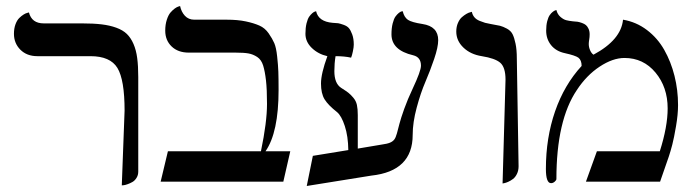

<svg xmlns="http://www.w3.org/2000/svg" viewBox="-20 -598 2299 632"><path d="M380.9 12.2 390.1 -233.9Q390.1 -335.4 366.5 -374.3Q342.8 -413.1 277.8 -413.1H103Q68.4 -413.1 47.1 -434.3Q25.9 -455.6 25.9 -486.8Q25.9 -504.4 31 -518.1Q36.1 -531.7 43.5 -538.8Q50.8 -545.9 57.9 -550.3Q64.9 -554.7 70.3 -555.7L75.2 -557.1Q84.5 -521 124 -521H250Q287.6 -521 314.5 -517.8Q341.3 -514.6 362.8 -506.8Q384.3 -499 397.5 -486.3Q410.6 -473.6 419.4 -453.4Q428.2 -433.1 431.6 -407Q435.1 -380.9 435.1 -344.2V-33.2Q435.1 -21.5 429.4 -12.5Q423.8 -3.4 416 1Q408.2 5.4 400.1 8.3Q392.1 11.2 386.7 11.7Z M726.6 -533.2Q762.2 -533.2 788.8 -527.6Q815.4 -522 833.7 -513.9Q852.1 -505.9 864.3 -488.3Q876.5 -470.7 882.8 -456.1Q889.2 -441.4 892.3 -412.1Q895.5 -382.8 896.2 -362.1Q897 -341.3 897 -301.8Q897 -162.1 854 -100.1H935.5L912.6 0H508.8L532.7 -100.1H838.9Q858.9 -195.8 858.9 -255.9Q858.9 -303.7 855.5 -333.5Q852.1 -363.3 846.2 -382.3Q840.3 -401.4 826.7 -410.4Q813 -419.4 797.9 -422.1Q782.7 -424.8 755.9 -424.8H601.6Q565.9 -424.8 544.9 -445.1Q523.9 -465.3 523.9 -497.1Q523.9 -517.1 529.1 -533Q534.2 -548.8 541.3 -556.9Q548.3 -564.9 555.4 -570.1Q562.5 -575.2 567.9 -576.7L572.8 -578.1Q576.7 -559.1 588.6 -546.1Q600.6 -533.2 619.6 -533.2Z M1236.3 -122.1Q1254.4 -124.5 1263.7 -128.4Q1272.9 -132.3 1277.8 -138.7Q1282.7 -145 1286.6 -159.2L1294.9 -190.9Q1299.3 -208 1310.5 -239.5Q1321.8 -271 1338.4 -306.2Q1365.7 -364.3 1365.7 -381.8Q1365.7 -409.7 1340.3 -416Q1268.6 -432.6 1268.6 -484.9Q1268.6 -505.4 1272.5 -520.8Q1276.4 -536.1 1281.7 -543.5Q1287.1 -550.8 1292.5 -555.2Q1297.9 -559.6 1301.8 -560.5L1305.7 -561Q1310.1 -541.5 1322.8 -532.7Q1335.4 -524.4 1370.6 -519Q1422.4 -511.2 1422.4 -465.8Q1422.4 -442.9 1409.2 -404.1Q1396 -365.2 1380.4 -328.9Q1364.7 -292.5 1351.6 -243.7Q1338.4 -194.8 1338.4 -153.8Q1338.4 -34.7 1202.6 -20L989.7 14.2L1009.8 -85L1126.5 -104Q1126 -149.4 1115 -183.1Q1104 -216.8 1089.4 -229Q1060.1 -252 1048.3 -271.2Q1036.6 -290.5 1036.6 -323.2Q1036.6 -355.5 1057.6 -413.1Q1027.3 -419.9 1006.3 -440.2Q985.4 -460.4 985.4 -486.8Q985.4 -506.3 989 -521.2Q992.7 -536.1 997.8 -543.2Q1002.9 -550.3 1008.1 -554.7Q1013.2 -559.1 1017.1 -560.1L1020.5 -561Q1028.3 -526.9 1074.7 -522.9Q1088.4 -522 1093.3 -521.5Q1099.1 -520.5 1110.8 -516.4Q1122.6 -512.2 1128.4 -505.4Q1134.3 -498.5 1139.4 -484.6Q1144.5 -470.7 1144.5 -451.2Q1144.5 -442.9 1141.6 -429Q1138.7 -415 1135.7 -408.2Q1113.8 -413.1 1084.5 -413.1Q1080.6 -389.2 1080.6 -363.8Q1080.6 -323.7 1102.5 -309.1Q1120.1 -297.9 1126.7 -292.7Q1133.3 -287.6 1142.6 -276.9Q1151.9 -266.1 1154.8 -252.7Q1157.7 -239.3 1157.7 -219.2V-108.9Z M1634.3 5.9 1644 -335.9Q1644 -376.5 1626.5 -391.6Q1609.4 -406.2 1565.9 -413.1Q1528.8 -418.9 1505.4 -441.4Q1481.9 -463.9 1481.9 -494.1Q1481.9 -509.8 1487.3 -522.2Q1492.7 -534.7 1500.2 -541.3Q1507.8 -547.9 1515.1 -552.2Q1522.5 -556.6 1527.8 -557.6L1533.2 -559.1Q1535.2 -548.8 1541.5 -541.3Q1547.9 -533.7 1558.8 -529.3Q1569.8 -524.9 1576.7 -522.9Q1583.5 -521 1595.2 -519Q1615.7 -515.6 1625.7 -513.2Q1635.7 -510.7 1648.7 -503.7Q1661.6 -496.6 1667.2 -485.4Q1672.9 -474.1 1677 -454.3Q1681.2 -434.6 1681.2 -405.8L1687 -50.8Q1687 -36.6 1681.6 -25.6Q1676.3 -14.6 1668.5 -8.8Q1660.6 -2.9 1652.8 0.5Q1645 3.9 1639.6 4.9Z M2030.8 -533.2Q2074.2 -525.9 2109.4 -499.3Q2144.5 -472.7 2166.5 -433.8Q2188.5 -395 2200.2 -348.4Q2211.9 -301.8 2211.9 -252Q2211.9 -221.7 2205.3 -182.9Q2198.7 -144 2192.9 -121.6Q2187 -99.1 2181.6 -83L2152.8 0H1908.7L1944.8 -100.1H2151.9Q2177.7 -181.2 2177.7 -241.2Q2177.7 -311 2137.7 -359.1Q2097.7 -407.2 2035.6 -407.2Q1997.1 -407.2 1953.9 -378.7Q1910.6 -350.1 1878.9 -301.8Q1811.5 -202.1 1811.5 -8.8Q1811.5 -4.9 1805.9 0Q1800.3 4.9 1793.9 4.9Q1776.9 4.9 1776.9 -42Q1776.9 -144 1807.1 -231.4Q1837.4 -318.8 1894.5 -380.9Q1894.5 -399.9 1883.8 -408.2Q1873.5 -415.5 1839.8 -422.9Q1810.1 -429.2 1793.9 -449.5Q1777.8 -469.7 1777.8 -497.1Q1777.8 -514.6 1781.2 -528.1Q1784.7 -541.5 1789.6 -548.3Q1794.4 -555.2 1799.6 -559.1Q1804.7 -563 1808.1 -564L1811.5 -564.9Q1814.9 -550.8 1825 -542.2Q1835 -533.7 1843.8 -531.5Q1852.5 -529.3 1865.7 -527.8Q1880.9 -526.4 1881.3 -526.4Q1887.2 -525.4 1895.5 -522.5Q1903.8 -519.5 1908.7 -515.4Q1913.6 -511.2 1917.2 -503.4Q1920.9 -495.6 1920.9 -484.9Q1920.9 -475.6 1919.4 -467.3Q1918 -459 1918 -453.1Q1918 -442.9 1922.4 -432.6Q1926.8 -422.4 1933.6 -418Q2024.4 -466.8 2030.8 -533.2Z"/></svg>

Font: Linux Libertine G
Style: Regular
Weight: 400
Designer: Philipp H. Poll
Foundry: Philipp H. Poll
Version: Version 4.7.5